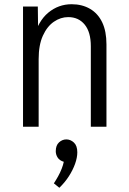

<svg xmlns="http://www.w3.org/2000/svg" viewBox="-20 -600 613 909"><path d="M261 289 235 268Q245 253 255 235Q265 217 272 199Q279 181 282 166Q262 160 253 146Q244 132 244 116Q244 88 259.5 74Q275 60 294 60Q314 60 330 75Q346 90 346 121Q346 146 335.5 175.5Q325 205 306 234.5Q287 264 261 289ZM410 0V-381Q410 -448 381 -483.5Q352 -519 303 -519Q267 -519 235 -497Q203 -475 183 -431Q163 -387 163 -320V0H89V-569H159L161 -416H138Q160 -500 208.5 -540Q257 -580 319 -580Q369 -580 406.5 -558Q444 -536 464 -494Q484 -452 484 -390V0Z"/></svg>

Font: Yaldevi
Style: Regular
Weight: 400
Designer: Sol Matas, Rajitha Manaperi, Kosala Senevirathne
Foundry: Mooniak
Version: Version 1.100